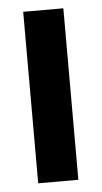

<svg xmlns="http://www.w3.org/2000/svg" viewBox="-44 -557 311 588"><g transform="rotate(-5 111.5 -263.5)"><path d="M49.8 0V-527.2H173.2V0Z"/></g></svg>

Font: Archivo SemiBold Condensed
Style: Regular
Weight: 600
Width: 3
Version: Version 2.001